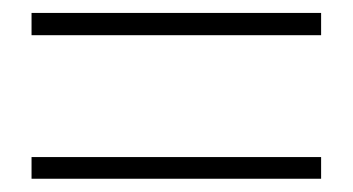

<svg xmlns="http://www.w3.org/2000/svg" viewBox="-20 -510 540 294"><path d="M471.7 -236.3H28.3V-269.5H471.7ZM471.7 -456.1H28.3V-490.2H471.7Z"/></svg>

Font: Gen Shin Gothic Monospace ExtraLight
Style: Regular
Weight: 200
Designer: [Source Han Sans]
Ryoko NISHIZUKA  (kana & ideographs); Paul D. Hunt (Latin, Greek & Cyrillic); Wenlong ZHANG  (bopomofo
Version: Version 1.002.20150607